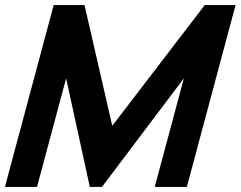

<svg xmlns="http://www.w3.org/2000/svg" viewBox="-46 -740 953 760"><path d="M-26.5 0H100.5L215.8 -430L309.5 0H357.5L681.8 -430L566.5 0H693.5L886.5 -720H764.5L398.4 -242L288.5 -720H166.5Z"/></svg>

Font: Manrope
Style: ExtraBoldItalic
Weight: 800
Italic angle: -15°
Designer: Mikhail Sharanda
Foundry: Mikhail Sharanda
Version: Version 4.502;hotconv 1.0.109;makeotfexe 2.5.65596